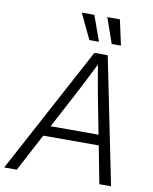

<svg xmlns="http://www.w3.org/2000/svg" viewBox="-133 -1013 866 1087"><g transform="rotate(10 300.5 -469.5)"><path d="M-32.7 0 357.4 -727.5H434.1L581.5 0H514.2L472.7 -215.8H153.8L39.6 0ZM185.5 -275.4H460.9L421.4 -480Q414.6 -517.6 406.5 -561.5Q398.4 -605.5 388.7 -666Q358.4 -605.5 336.2 -561.5Q314 -517.6 293.9 -480ZM316.9 -793.9 247.6 -939.5H319.8L372.1 -793.9ZM445.3 -793.9 394.5 -939.5H466.8L498.5 -793.9Z"/></g></svg>

Font: Inter Display Light
Style: Italic
Weight: 300
Italic angle: -9.39999°
Designer: Rasmus Andersson
Foundry: rsms
Version: Version 4.000;git-a52131595